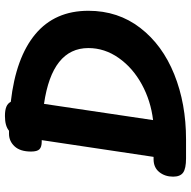

<svg xmlns="http://www.w3.org/2000/svg" viewBox="-18 -740 754 757"><g transform="rotate(-90 358.5 -362.0)"><path d="M694 -390Q694 -273 626.5 -185.5Q559 -98 443.5 -51.5Q328 -5 187 -5H112Q72 -5 56 -16.5Q40 -28 40 -56Q40 -88 58 -110.5Q76 -133 109 -133H118L184 -574H178Q157 -574 148 -583Q139 -592 139 -616Q139 -659 159.5 -681Q180 -703 209 -703H221Q240 -719 279 -719Q302 -719 315.5 -713.5Q329 -708 335 -696Q510 -676 602 -599Q694 -522 694 -390ZM547 -390Q547 -533 327 -565L263 -135Q339 -144 404 -179.5Q469 -215 508 -270.5Q547 -326 547 -390Z"/></g></svg>

Font: Mali
Style: Bold Italic
Weight: 700
Italic angle: -10°
Version: Version 1.000; ttfautohint (v1.6)